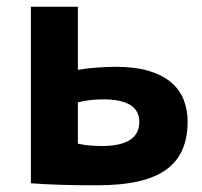

<svg xmlns="http://www.w3.org/2000/svg" viewBox="-20 -545 603 572"><path d="M212 -117Q231 -113 249 -111.5Q267 -110 283 -110Q395 -110 395 -182Q395 -249 287 -249Q246 -249 212 -240ZM212 -337Q242 -342 273 -344Q304 -346 325 -346Q383 -346 424 -333.5Q465 -321 490.5 -299Q516 -277 527.5 -247Q539 -217 539 -183Q539 -136 524 -100.5Q509 -65 477 -41Q445 -17 393.5 -5Q342 7 269 7Q206 7 159 5.5Q112 4 72 1V-525H212Z"/></svg>

Font: PT Sans Caption
Style: Bold
Weight: 700
Designer: A.Korolkova, O.Umpeleva, V.Yefimov
Foundry: ParaType Ltd
Version: Version 2.003W OFL